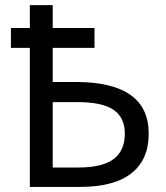

<svg xmlns="http://www.w3.org/2000/svg" viewBox="-20 -734 653 754"><path d="M22.9 -624H97.2V-713.9H187V-624H351.1V-545.9H187V-412.1H276.9Q564 -412.1 564 -209Q564 -106.9 496.1 -53.5Q428.2 0 293.9 0H97.2V-545.9H22.9ZM187 -76.2H289.1Q381.3 -76.2 425.8 -109.1Q470.2 -142.1 470.2 -209Q470.2 -272.9 425.5 -303Q380.9 -333 285.2 -333H187Z"/></svg>

Font: NotoPenekeko
Style: Regular
Weight: 400
Designer: Monotype Design team
Foundry: Monotype Imaging Inc.
Version: Version 1.04